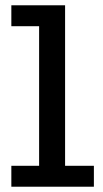

<svg xmlns="http://www.w3.org/2000/svg" viewBox="-20 -706 389 726"><path d="M226.1 -79.1H335V0H22.9V-79.1H127.9V-606.9H22.9V-686H226.1Z"/></svg>

Font: BioRhyme
Style: Regular
Weight: 400
Designer: Aoife Mooney
Foundry: Aoife Mooney Type
Version: Version 1.500;PS 001.500;hotconv 1.0.88;makeotf.lib2.5.64775